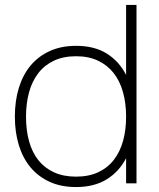

<svg xmlns="http://www.w3.org/2000/svg" viewBox="-20 -740 641 775"><path d="M531 -720V0H489V-101.5Q460.5 -46.5 410.2 -15.8Q360 15 287 15Q226.5 15 180.5 -6Q134.5 -27 103.2 -64.5Q72 -102 56 -154.2Q40 -206.5 40 -269Q40 -333 56.2 -385.8Q72.5 -438.5 104 -476Q135.5 -513.5 181.5 -534.2Q227.5 -555 287 -555Q361 -555 411 -523.8Q461 -492.5 489 -437.5V-720ZM287 -513Q236 -513 198 -495.2Q160 -477.5 135 -445.2Q110 -413 97.5 -368.2Q85 -323.5 85 -269Q85 -214 97.5 -169.2Q110 -124.5 135.2 -93Q160.5 -61.5 198.5 -44.2Q236.5 -27 287 -27Q338.5 -27 376.5 -44.8Q414.5 -62.5 439.5 -94.8Q464.5 -127 476.8 -171.5Q489 -216 489 -269Q489 -324 476.2 -369Q463.5 -414 438 -446Q412.5 -478 374.8 -495.5Q337 -513 287 -513Z"/></svg>

Font: Vela Sans ExtLt
Style: Regular
Weight: 200
Designer: Principal design: Mikhail Sharanda - project Manrope.
Design modification: Ravid Balaliev
Foundry: Mikhail Sharanda
Version: Version 1.001